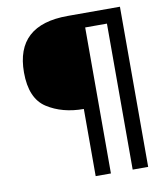

<svg xmlns="http://www.w3.org/2000/svg" viewBox="-87 -781 793 929"><g transform="rotate(-10 309.5 -316.5)"><path d="M382.5 76.9V-640.4H489.4V76.9H565.5V-710H309Q53 -710 53 -477.1Q53 -349.2 127.6 -301.2Q202.2 -253.1 307.6 -253.1V76.9Z"/></g></svg>

Font: Arad-VF Thin Dots1
Style: Regular
Weight: 100
Designer: Mohammad Darvishi
Version: Version 1.000;August 30, 2024;FontCreator 15.0.0.2992 64-bit